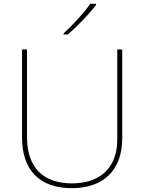

<svg xmlns="http://www.w3.org/2000/svg" viewBox="-20 -972 752 1002"><path d="M481 -945V-952H451C422 -909 357 -838 312 -798V-792H333C386 -836 446 -900 481 -945ZM618 -252V-714H592V-244C592 -92 498 -15 356 -15C207 -15 121 -96 121 -256V-714H95V-254C95 -81 190 10 355 10C510 10 618 -74 618 -252Z"/></svg>

Font: Noto Sans Ethiopic Thin
Style: Regular
Weight: 100
Designer: Monotype Design Team
Foundry: Monotype Imaging Inc.
Version: Version 2.102